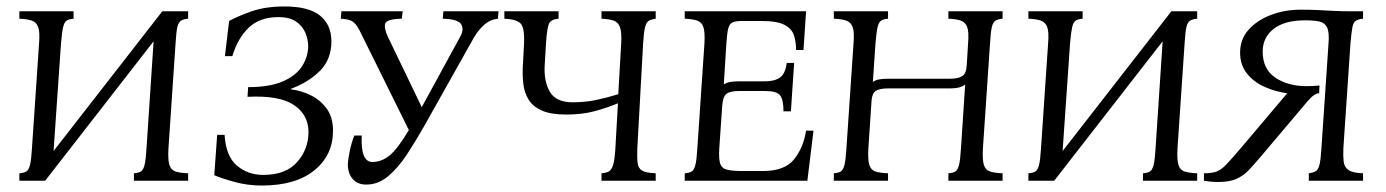

<svg xmlns="http://www.w3.org/2000/svg" viewBox="-20 -560 4294 595"><path d="M120 0H40V-23Q54 -24 61.5 -28.5Q69 -33 73 -49Q77 -65 79 -100L101 -425Q104 -460 98.5 -475.5Q93 -491 79 -496Q65 -501 40 -502V-525H208V-502Q194 -501 186.5 -496Q179 -491 175.5 -475.5Q172 -460 169 -425L146 -92L483 -525H563V-502Q549 -501 541 -496Q533 -491 529.5 -475.5Q526 -460 524 -425L502 -100Q500 -65 505 -49Q510 -33 524 -28.5Q538 -24 563 -23V0H395V-23Q409 -24 416.5 -28.5Q424 -33 428 -49Q432 -65 434 -100L456 -432Z M882 -283Q915 -279 944.5 -264Q974 -249 993 -222.5Q1012 -196 1012 -155Q1012 -79 954 -32Q896 15 791 15Q748 15 707.5 4Q667 -7 644 -17L653 -142H676Q680 -76 714 -47Q748 -18 796 -18Q866 -18 901 -58Q936 -98 936 -151Q936 -204 891 -234.5Q846 -265 747 -260L749 -290Q816 -290 857 -308Q898 -326 916.5 -355.5Q935 -385 935 -417Q935 -438 926 -459Q917 -480 897 -493.5Q877 -507 843 -507Q785 -507 751 -474.5Q717 -442 700 -386H677L690 -495Q715 -509 758.5 -524.5Q802 -540 862 -540Q937 -540 972 -511.5Q1007 -483 1007 -432Q1007 -376 971.5 -340.5Q936 -305 882 -285Z M1115 12Q1087 12 1072 -6.5Q1057 -25 1058 -54Q1059 -68 1064 -92.5Q1069 -117 1078 -140H1101Q1097 -58 1134 -58Q1162 -58 1187 -78Q1212 -98 1247 -157L1104 -446Q1093 -470 1084.5 -481.5Q1076 -493 1065.5 -497Q1055 -501 1036 -502L1038 -525H1228L1225 -502Q1179 -501 1174 -487.5Q1169 -474 1182 -446L1287 -228L1406 -446Q1419 -469 1409 -485Q1399 -501 1352 -502L1354 -525H1525L1523 -502Q1500 -500 1482 -484.5Q1464 -469 1450 -446L1295 -170Q1269 -124 1241.5 -82Q1214 -40 1183 -14Q1152 12 1115 12Z M1735 -205Q1687 -205 1659 -217.5Q1631 -230 1618 -251.5Q1605 -273 1602 -298.5Q1599 -324 1600 -350L1604 -425Q1606 -469 1595.5 -484.5Q1585 -500 1543 -502V-525H1711V-502Q1687 -500 1681 -486Q1675 -472 1672 -425L1668 -358Q1665 -308 1684 -275.5Q1703 -243 1755 -243Q1793 -243 1826.5 -250Q1860 -257 1896 -268L1905 -425Q1907 -459 1901.5 -475Q1896 -491 1882 -496Q1868 -501 1844 -502V-525H2012V-502Q1998 -500 1990.5 -495.5Q1983 -491 1979 -475.5Q1975 -460 1973 -425L1955 -100Q1954 -71 1956 -54.5Q1958 -38 1970.5 -31Q1983 -24 2012 -23V0H1844V-23Q1858 -24 1866.5 -28.5Q1875 -33 1880 -49Q1885 -65 1887 -100L1895 -240Q1862 -226 1823 -215.5Q1784 -205 1735 -205Z M2102 0V-23Q2116 -24 2123.5 -28.5Q2131 -33 2135 -49Q2139 -65 2141 -100L2163 -425Q2165 -460 2160 -475.5Q2155 -491 2141 -496Q2127 -501 2102 -502V-525H2478L2470 -405H2447Q2447 -430 2440.5 -450.5Q2434 -471 2411 -483Q2388 -495 2340 -495H2280Q2261 -495 2251 -491Q2241 -487 2237 -472.5Q2233 -458 2231 -425L2223 -298Q2231 -304 2243 -306Q2255 -308 2270 -308H2351Q2381 -308 2397.5 -320Q2414 -332 2418 -365H2441L2431 -215H2408Q2408 -251 2397.5 -264.5Q2387 -278 2351 -278H2270Q2242 -278 2231 -269Q2220 -260 2218 -231L2209 -100Q2207 -67 2212 -52.5Q2217 -38 2233.5 -34Q2250 -30 2280 -30H2344Q2412 -30 2441 -66.5Q2470 -103 2478 -155H2501L2482 0Z M3048 -425 3026 -100Q3024 -65 3029 -49Q3034 -33 3048 -28.5Q3062 -24 3087 -23V0H2919V-23Q2933 -24 2940.5 -28.5Q2948 -33 2952 -49Q2956 -65 2958 -100L2971 -298Q2956 -286 2924 -286H2732Q2707 -286 2695 -279Q2683 -272 2681 -249L2671 -100Q2669 -65 2674 -49Q2679 -33 2693 -28.5Q2707 -24 2732 -23V0H2564V-23Q2578 -24 2585.5 -28.5Q2593 -33 2597 -49Q2601 -65 2603 -100L2625 -425Q2628 -460 2622.5 -475.5Q2617 -491 2603 -496Q2589 -501 2564 -502V-525H2732V-502Q2718 -501 2710.5 -496Q2703 -491 2699.5 -475.5Q2696 -460 2693 -425L2685 -306Q2693 -312 2705 -314Q2717 -316 2732 -316H2924Q2950 -316 2962.5 -324.5Q2975 -333 2976 -360L2980 -425Q2983 -460 2977.5 -475.5Q2972 -491 2958 -496Q2944 -501 2919 -502V-525H3087V-502Q3073 -501 3065 -496Q3057 -491 3053.5 -475.5Q3050 -460 3048 -425Z M3247 0H3167V-23Q3181 -24 3188.5 -28.5Q3196 -33 3200 -49Q3204 -65 3206 -100L3228 -425Q3231 -460 3225.5 -475.5Q3220 -491 3206 -496Q3192 -501 3167 -502V-525H3335V-502Q3321 -501 3313.5 -496Q3306 -491 3302.5 -475.5Q3299 -460 3296 -425L3273 -92L3610 -525H3690V-502Q3676 -501 3668 -496Q3660 -491 3656.5 -475.5Q3653 -460 3651 -425L3629 -100Q3627 -65 3632 -49Q3637 -33 3651 -28.5Q3665 -24 3690 -23V0H3522V-23Q3536 -24 3543.5 -28.5Q3551 -33 3555 -49Q3559 -65 3561 -100L3583 -432Z M4068 -271Q4061 -271 4052.5 -265.5Q4044 -260 4031 -245L3884 -71Q3866 -50 3850 -33Q3834 -16 3812.5 -6Q3791 4 3754 4Q3744 4 3733 3Q3722 2 3711 0V-23Q3736 -23 3750.5 -28.5Q3765 -34 3781 -51Q3797 -68 3827 -103L3969 -271Q3932 -276 3898.5 -291Q3865 -306 3844 -332.5Q3823 -359 3823 -397Q3823 -438 3849 -467.5Q3875 -497 3918 -513.5Q3961 -530 4011 -530Q4039 -530 4061 -529Q4083 -528 4108.5 -526.5Q4134 -525 4170 -525H4204V-502Q4190 -501 4182 -496Q4174 -491 4171 -475.5Q4168 -460 4165 -425L4143 -100Q4142 -76 4144 -59Q4146 -42 4159 -33Q4172 -24 4204 -23V0H4036V-23Q4050 -25 4057.5 -29.5Q4065 -34 4069 -49.5Q4073 -65 4075 -100L4097 -425Q4100 -460 4092.5 -475Q4085 -490 4068 -493.5Q4051 -497 4024 -497Q3961 -497 3927 -470.5Q3893 -444 3893 -400Q3893 -346 3932 -319.5Q3971 -293 4029 -293Q4038 -293 4048.5 -293.5Q4059 -294 4069 -295Z"/></svg>

Font: Bona Nova SC
Style: Italic
Weight: 400
Italic angle: -4°
Designer: Mateusz Machalski
Foundry: Capitalics
Version: Version 4.001; ttfautohint (v1.8.4.7-5d5b)